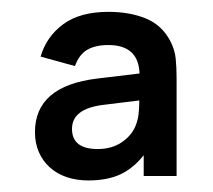

<svg xmlns="http://www.w3.org/2000/svg" viewBox="-20 -574 360 324"><path d="M267.5 -504.5Q275 -490 276.5 -475Q278 -460 278 -442.5V-277H222.5V-312Q204.5 -289.5 182.5 -279.5Q160.5 -269.5 129 -269.5Q109 -269.5 92.2 -275.2Q75.5 -281 63.8 -291.8Q52 -302.5 45.5 -317.5Q39 -332.5 39 -351Q39 -429 144.5 -441.5L215.5 -450Q214.5 -474.5 201.2 -486.2Q188 -498 163 -498Q141 -498 127.2 -490Q113.5 -482 106.5 -462.5L48.5 -478.5Q58.5 -512.5 86.8 -533.2Q115 -554 163 -554Q199 -554 226.2 -542.8Q253.5 -531.5 267.5 -504.5ZM154 -397Q101.5 -390.5 101.5 -356.5Q101.5 -322.5 145 -322.5Q168 -322.5 184.8 -333.5Q201.5 -344.5 208.5 -361Q212.5 -370.5 213.8 -381.2Q215 -392 215 -401V-404.5Z"/></svg>

Font: Vela Sans Bd
Style: Bold
Weight: 700
Designer: Principal design: Mikhail Sharanda - project Manrope.
Design modification: Ravid Balaliev
Foundry: Mikhail Sharanda
Version: Version 1.001